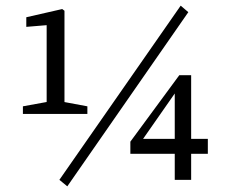

<svg xmlns="http://www.w3.org/2000/svg" viewBox="-20 -636 831 679"><path d="M218 23 190 0 619 -616 646 -593ZM73 -575 200 -604 208 -598V-233H145V-547L73 -541ZM203 -276 289 -260V-233H61V-260L149 -276ZM441 -92V-135L614 -370H656V0H598V-324H611L477 -132L469 -145H715V-92Z"/></svg>

Font: Lisu Bosa ExtraLight
Style: Regular
Weight: 200
Designer: David Morse, Annie Olsen, Victor Gaultney, Frank Grießhammer (Latin)
Foundry: SIL International
Version: Version 2.000